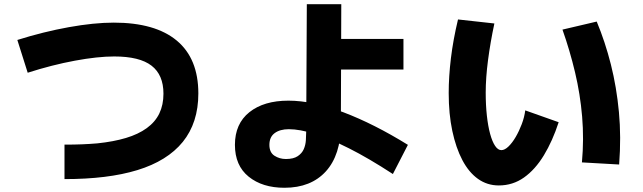

<svg xmlns="http://www.w3.org/2000/svg" viewBox="-20 -820 3040 908"><path d="M285 27V-136Q331 -136 368 -137.5Q405 -139 440 -142Q517 -150 575.5 -167.5Q634 -185 674 -214Q714 -243 733.5 -283.5Q753 -324 753 -377Q753 -466 696.5 -509.5Q640 -553 520 -553Q442 -553 334 -533Q226 -513 111 -476L62 -631Q186 -670 305.5 -691.5Q425 -713 518 -713Q714 -713 816 -628Q918 -543 918 -378Q918 -309 899.5 -251.5Q881 -194 844.5 -149Q808 -104 754 -70.5Q700 -37 629.5 -15.5Q559 6 473 16.5Q387 27 285 27Z M1325 68Q1221 68 1156 15.5Q1091 -37 1091 -135Q1091 -235 1159.5 -289.5Q1228 -344 1344 -344Q1459 -344 1604 -289Q1749 -234 1909 -135L1838 3Q1723 -72 1630.5 -118.5Q1538 -165 1467.5 -187Q1397 -209 1346 -209Q1304 -209 1279 -190.5Q1254 -172 1254 -135Q1254 -99 1278 -83.5Q1302 -68 1332 -68Q1368 -68 1388 -81.5Q1408 -95 1416.5 -114.5Q1425 -134 1426.5 -156.5Q1428 -179 1428 -196L1431 -800H1594L1592 -231Q1592 -159 1574 -103.5Q1556 -48 1521 -9.5Q1486 29 1437 48.5Q1388 68 1325 68ZM1451 -491V-636H1888V-491Z M2339 57Q2284 57 2240.5 26Q2197 -5 2166.5 -63Q2136 -121 2119 -201Q2102 -281 2102 -380Q2102 -458 2112.5 -545Q2123 -632 2146 -728L2318 -709Q2299 -620 2288 -536Q2277 -452 2277 -382Q2277 -323 2282.5 -273Q2288 -223 2298 -186.5Q2308 -150 2321.5 -130Q2335 -110 2351 -110Q2367 -110 2385 -127.5Q2403 -145 2419 -172.5Q2435 -200 2447.5 -233Q2460 -266 2464 -298L2622 -242Q2593 -153 2552 -85.5Q2511 -18 2458 19.5Q2405 57 2339 57ZM2908 -42 2732 -52Q2742 -162 2733 -268.5Q2724 -375 2699.5 -478Q2675 -581 2640 -680L2802 -718Q2842 -622 2869 -515Q2896 -408 2907 -290Q2918 -172 2908 -42Z"/></svg>

Font: Murecho Thin ExtraBold
Style: Regular
Weight: 800
Version: Version 1.010